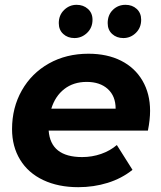

<svg xmlns="http://www.w3.org/2000/svg" viewBox="-20 -769 668 797"><path d="M594 -227H182Q190 -117 321 -117Q362 -117 399.5 -130Q437 -143 465 -167L530 -64Q485 -28 427 -10Q369 8 305 8Q222 8 159.5 -21.5Q97 -51 63.5 -106Q30 -161 30 -233Q30 -322 70.5 -393.5Q111 -465 183 -505.5Q255 -546 347 -546Q425 -546 482.5 -517Q540 -488 571.5 -434Q603 -380 603 -309Q603 -272 594 -227ZM193 -318H460Q460 -370 427.5 -399.5Q395 -429 340 -429Q285 -429 247 -399.5Q209 -370 193 -318ZM224 -673Q224 -706 246 -727.5Q268 -749 298 -749Q326 -749 345 -732Q364 -715 364 -687Q364 -654 341.5 -632.5Q319 -611 289 -611Q261 -611 242.5 -628Q224 -645 224 -673ZM427 -673Q427 -707 448.5 -728Q470 -749 501 -749Q529 -749 547.5 -732Q566 -715 566 -687Q566 -654 544 -632.5Q522 -611 492 -611Q464 -611 445.5 -628Q427 -645 427 -673Z"/></svg>

Font: Idrija
Style: Bold Italic
Weight: 700
Italic angle: -11.3°
Designer: Julieta Ulanovsky
Foundry: Julieta Ulanovsky
Version: Version 7.200